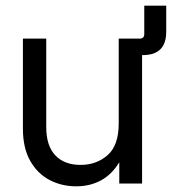

<svg xmlns="http://www.w3.org/2000/svg" viewBox="-20 -653 636 683"><path d="M251 9.8Q199.2 9.8 156 -12.9Q112.8 -35.6 87.2 -81.3Q61.5 -127 61.5 -195.3V-515.6H144.5V-201.2Q144.5 -134.3 176.8 -100.3Q209 -66.4 266.6 -66.4Q323.2 -66.4 362.8 -101.1Q402.3 -135.7 402.3 -213.9V-515.6H476.6Q493.2 -515.6 493.2 -532.2V-632.8H571.3V-540Q571.3 -457 488.3 -457H485.4V0H404.3V-75.7Q377.4 -31.7 338.6 -11Q299.8 9.8 251 9.8Z"/></svg>

Font: Inter Display
Style: Regular
Weight: 400
Designer: Rasmus Andersson
Foundry: rsms
Version: Version 4.001;git-9221beed3